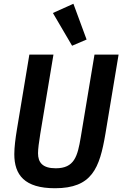

<svg xmlns="http://www.w3.org/2000/svg" viewBox="-20 -988 650 1020"><path d="M363 -745 440 -778 370 -968 261 -919ZM136 -698 70 -301C62 -252 56 -206 56 -169C56 -59 110 12 272 12C469 12 509 -94 540 -277L610 -698H482L409 -259C392 -157 375 -94 276 -94C206 -94 182 -125 182 -174C182 -196 187 -234 194 -277L264 -698Z"/></svg>

Font: IBM Plex Mono SmBld
Style: Italic
Weight: 600
Italic angle: -9.5°
Monospace: yes
Designer: Mike Abbink, Paul van der Laan, Pieter van Rosmalen
Foundry: Bold Monday
Version: Version 2.004